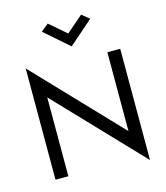

<svg xmlns="http://www.w3.org/2000/svg" viewBox="-142 -1083 1059 1225"><g transform="rotate(-15 387.5 -470.0)"><path d="M400 -880 510 -975 560 -935 400 -795 240 -935 290 -975ZM610 -700H695V35L165 -521V0H80V-735L610 -179Z"/></g></svg>

Font: renner_400book
Style: Book
Weight: 400
Version: Version 003.000 ; ttfautohint (v0.97) -l 8 -r 50 -G 200 -x 1